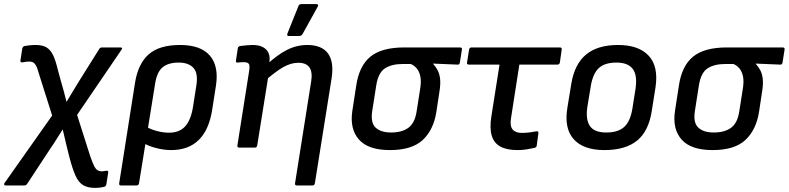

<svg xmlns="http://www.w3.org/2000/svg" viewBox="-65 -722 3857 939"><path d="M402 197Q364 197 341.5 183.5Q319 170 304 136.5Q289 103 274 45L263 1Q258 -21 252.5 -43Q247 -65 242 -88H241Q226 -65 212.5 -43Q199 -21 183 2L68 177Q63 185 54 185H-37Q-43 185 -44.5 181Q-46 177 -42 172L190 -157L122 -372Q117 -392 110.5 -402.5Q104 -413 97 -417Q90 -421 79 -421Q70 -421 63 -420Q56 -419 45 -417Q33 -415 35 -427L44 -485Q47 -495 55 -497Q67 -499 80.5 -500.5Q94 -502 109 -502Q144 -502 163.5 -489.5Q183 -477 195 -451.5Q207 -426 217 -384L233 -325Q240 -301 247 -275.5Q254 -250 260 -225H261Q276 -250 291.5 -275.5Q307 -301 321 -324L420 -482Q424 -490 434 -490H523Q538 -490 528 -477L312 -160L376 41Q387 73 395 89Q403 105 412 110.5Q421 116 434 116Q437 116 442.5 115Q448 114 455 113Q466 111 464 123L455 180Q453 190 443 192Q423 197 402 197Z M527 185Q516 185 518 174L596 -321Q611 -411 662.5 -456.5Q714 -502 816 -502Q916 -502 961 -450.5Q1006 -399 991 -302L973 -187Q958 -88 907.5 -38Q857 12 772 12Q736 12 696.5 1.5Q657 -9 635 -24L644 -106Q669 -90 701.5 -81.5Q734 -73 761 -73Q813 -73 841 -104.5Q869 -136 879 -200L895 -302Q905 -364 881 -390Q857 -416 809 -416Q759 -416 731 -393.5Q703 -371 694 -315L615 174Q613 185 603 185Z M1387 185Q1376 185 1378 174L1457 -325Q1471 -415 1394 -415Q1358 -415 1320 -393.5Q1282 -372 1224 -321L1235 -402Q1291 -454 1338.5 -478Q1386 -502 1438 -502Q1509 -502 1539.5 -460Q1570 -418 1556 -334L1475 174Q1473 185 1463 185ZM1106 0Q1094 0 1096 -11L1153 -372Q1158 -401 1152 -409.5Q1146 -418 1127 -418Q1121 -418 1113 -417.5Q1105 -417 1097 -416Q1087 -415 1089 -426L1098 -486Q1099 -491 1102 -493.5Q1105 -496 1110 -497Q1125 -499 1141.5 -500.5Q1158 -502 1170 -502Q1215 -502 1237 -479.5Q1259 -457 1252 -415L1249 -395L1248 -354L1193 -11Q1191 0 1181 0ZM1346 -546Q1341 -546 1340 -549.5Q1339 -553 1341 -559L1394 -691Q1396 -698 1400.5 -700Q1405 -702 1411 -702H1482Q1489 -702 1490.5 -698Q1492 -694 1488 -688L1415 -556Q1409 -546 1398 -546Z M1842 12Q1736 12 1690.5 -39.5Q1645 -91 1658 -179L1677 -302Q1691 -399 1746 -444.5Q1801 -490 1912 -490H2185Q2196 -490 2194 -479L2184 -416Q2182 -405 2173 -406L2053 -411V-410Q2066 -396 2075.5 -378Q2085 -360 2087.5 -334.5Q2090 -309 2084 -273L2069 -174Q2055 -86 2002 -37Q1949 12 1842 12ZM1848 -74Q1900 -74 1931.5 -96.5Q1963 -119 1972 -174L1989 -282Q1996 -322 1991 -347Q1986 -372 1973.5 -387Q1961 -402 1944 -409H1904Q1851 -409 1818 -388Q1785 -367 1775 -304L1755 -176Q1747 -121 1772.5 -97.5Q1798 -74 1848 -74Z M2466 12Q2414 12 2382.5 -5Q2351 -22 2340 -58.5Q2329 -95 2338 -152L2378 -406H2229Q2217 -406 2219 -416L2229 -479Q2231 -490 2241 -490H2673Q2684 -490 2682 -479L2673 -416Q2671 -406 2661 -406H2475L2434 -143Q2428 -106 2442 -89Q2456 -72 2486 -72Q2507 -72 2525.5 -74.5Q2544 -77 2560 -80Q2569 -81 2568 -70L2560 -10Q2559 -2 2550 1Q2533 5 2511 8.5Q2489 12 2466 12Z M2891 12Q2788 12 2740.5 -41.5Q2693 -95 2710 -196L2729 -312Q2745 -409 2801.5 -455.5Q2858 -502 2958 -502Q3058 -502 3107 -450Q3156 -398 3141 -296L3123 -182Q3108 -81 3051 -34.5Q2994 12 2891 12ZM2900 -74Q2958 -74 2988 -101.5Q3018 -129 3028 -192L3043 -287Q3053 -354 3029.5 -385Q3006 -416 2950 -416Q2892 -416 2863 -388.5Q2834 -361 2824 -299L2808 -202Q2798 -139 2819.5 -106.5Q2841 -74 2900 -74Z M3420 12Q3314 12 3268.5 -39.5Q3223 -91 3236 -179L3255 -302Q3269 -399 3324 -444.5Q3379 -490 3490 -490H3763Q3774 -490 3772 -479L3762 -416Q3760 -405 3751 -406L3631 -411V-410Q3644 -396 3653.5 -378Q3663 -360 3665.5 -334.5Q3668 -309 3662 -273L3647 -174Q3633 -86 3580 -37Q3527 12 3420 12ZM3426 -74Q3478 -74 3509.5 -96.5Q3541 -119 3550 -174L3567 -282Q3574 -322 3569 -347Q3564 -372 3551.5 -387Q3539 -402 3522 -409H3482Q3429 -409 3396 -388Q3363 -367 3353 -304L3333 -176Q3325 -121 3350.5 -97.5Q3376 -74 3426 -74Z"/></svg>

Font: Sofia Sans SemiBold
Style: Italic
Weight: 600
Italic angle: -9°
Designer: Botio Nikoltchev, Ani Petrova
Foundry: lettersoup
Version: Version 4.100-B